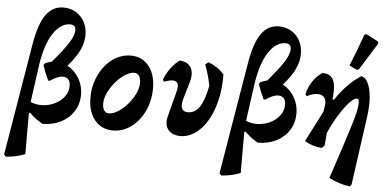

<svg xmlns="http://www.w3.org/2000/svg" viewBox="-60 -861 2461 1220"><g transform="rotate(5 1171.0 -251.0)"><path d="M457 -197Q457 -137 427.5 -90.5Q398 -44 346 -17.5Q294 9 228 9Q179 -19 144 -55L137 -51V210Q81 233 15 237L3 224L123 -495Q144 -619 186.5 -679Q229 -739 298 -739Q343 -739 378.5 -717.5Q414 -696 433 -659Q452 -622 452 -577Q452 -529 429.5 -480.5Q407 -432 355 -373Q401 -348 429 -301Q457 -254 457 -197ZM211 -109Q253 -109 292 -126.5Q331 -144 355.5 -175.5Q380 -207 380 -246Q380 -273 367.5 -287Q355 -301 333 -301Q299 -301 252 -268H241Q216 -322 203 -362L209 -374Q230 -385 254 -390Q323 -471 354 -519.5Q385 -568 385 -601Q385 -636 350 -636Q289 -636 242.5 -566Q196 -496 176 -368L142 -123Q173 -109 211 -109Z M518 -183Q518 -261 549.5 -327.5Q581 -394 634.5 -433Q688 -472 751 -472Q823 -472 866 -418.5Q909 -365 909 -276Q909 -198 878 -132Q847 -66 794 -27Q741 12 678 12Q605 12 561.5 -41Q518 -94 518 -183ZM824 -304Q824 -332 813 -348.5Q802 -365 782 -365Q747 -365 704.5 -331Q662 -297 632 -247Q602 -197 602 -154Q602 -125 613 -109.5Q624 -94 643 -94Q678 -94 721 -128Q764 -162 794 -211.5Q824 -261 824 -304Z M1013 -75Q1013 -88 1018 -108L1060 -269Q1065 -289 1065 -301Q1065 -338 1028 -338Q1010 -338 974 -325L967 -339Q1002 -425 1064 -468Q1104 -465 1125 -443.5Q1146 -422 1146 -384Q1146 -362 1139 -338L1106 -226Q1100 -205 1100 -189Q1100 -145 1143 -145Q1188 -145 1217 -188Q1246 -231 1264 -324Q1249 -400 1226 -457L1246 -473Q1308 -449 1347 -404Q1349 -290 1318 -195Q1287 -100 1231 -45Q1175 10 1107 10Q1064 10 1038.5 -13Q1013 -36 1013 -75Z M1831 -197Q1831 -137 1801.5 -90.5Q1772 -44 1720 -17.5Q1668 9 1602 9Q1553 -19 1518 -55L1511 -51V210Q1455 233 1389 237L1377 224L1497 -495Q1518 -619 1560.5 -679Q1603 -739 1672 -739Q1717 -739 1752.5 -717.5Q1788 -696 1807 -659Q1826 -622 1826 -577Q1826 -529 1803.5 -480.5Q1781 -432 1729 -373Q1775 -348 1803 -301Q1831 -254 1831 -197ZM1585 -109Q1627 -109 1666 -126.5Q1705 -144 1729.5 -175.5Q1754 -207 1754 -246Q1754 -273 1741.5 -287Q1729 -301 1707 -301Q1673 -301 1626 -268H1615Q1590 -322 1577 -362L1583 -374Q1604 -385 1628 -390Q1697 -471 1728 -519.5Q1759 -568 1759 -601Q1759 -636 1724 -636Q1663 -636 1616.5 -566Q1570 -496 1550 -368L1516 -123Q1547 -109 1585 -109Z M2287 -303Q2287 -258 2280 -215L2219 223L2209 235Q2139 226 2075 192L2091 145Q2163 -72 2191 -164.5Q2219 -257 2219 -291Q2219 -310 2216 -317.5Q2213 -325 2205 -325Q2187 -325 2157.5 -293Q2128 -261 2095 -207.5Q2062 -154 2034 -91L2027 -10L2010 7Q1952 3 1900 -27L2000 -222L2006 -256Q2008 -272 2008 -277Q2008 -304 1994 -318Q1980 -332 1955 -332Q1923 -332 1886 -312L1877 -325Q1901 -420 1973 -468Q2015 -468 2035 -443Q2055 -418 2055 -367Q2055 -348 2054 -337L2051 -307L2061 -305Q2127 -407 2220 -469Q2251 -465 2269 -419.5Q2287 -374 2287 -303ZM2201 -510 2186 -508 2140 -531Q2174 -611 2218 -734L2230 -738L2307 -698L2310 -685Z"/></g></svg>

Font: Alegreya
Style: Bold Italic
Weight: 700
Italic angle: -7°
Designer: Juan Pablo del Peral
Foundry: Huerta Tipografica
Version: Version 2.007; ttfautohint (v1.6)